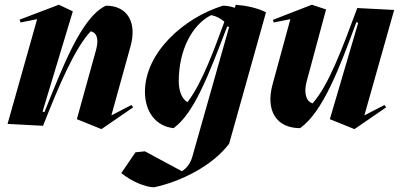

<svg xmlns="http://www.w3.org/2000/svg" viewBox="-20 -528 1709 812"><path d="M409 18 418 12 543 -74 536 -84 451 -40 532 -332C560 -432 520 -504 428 -504C324 -456 244 -242 168 -54L160 -56L288 -480L229 -508L63 -445L67 -433L137 -447L12 -4L162 4C230 -168 296 -324 364 -396C392 -388 398 -360 386 -316L305 -24Z M632 264C744 240 878 174 949 80L1105 -476C1069 -494 1025 -504 977 -508L973 -495C956 -501 937 -504 923 -504C755 -452 593 -304 593 -140C593 -54 640 6 714 14C801 -49 861 -208 941 -416L949 -414L793 136C785 164 769 184 749 196L593 112L553 116L493 204C537 240 596 264 632 264ZM773 -96C750 -108 736 -143 736 -184C736 -317 793 -424 873 -464C895 -460 913 -450 929 -436C889 -328 837 -180 773 -96Z M1479 18 1488 12 1613 -74 1606 -84 1521 -40 1647 -486 1491 -494C1427 -322 1370 -167 1302 -91C1274 -99 1264 -136 1277 -184L1359 -488L1299 -508L1134 -444L1138 -433L1208 -447L1133 -172C1102 -60 1149 14 1249 14C1345 -54 1415 -238 1487 -434L1495 -432L1375 -24Z"/></svg>

Font: Mazius Display Extra Italic
Style: Bold
Weight: 700
Italic angle: -17°
Designer: Alberto Casagrande & Collletttivo
Foundry: Collletttivo
Version: Version 2.000;Glyphs 3.2 (3217)